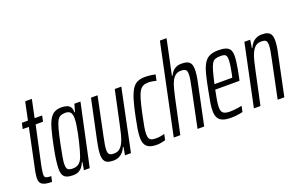

<svg xmlns="http://www.w3.org/2000/svg" viewBox="-90 -1111 2316 1488"><g transform="rotate(-20 1068.5 -367.5)"><path d="M131 0Q101 0 81.5 -4Q62 -8 50.5 -16Q39 -24 34.5 -36Q30 -48 30 -65Q30 -73 31.5 -86Q33 -99 36 -118Q39 -137 45 -161L108 -462H57L68 -510H118L149 -658H204L173 -510H235L225 -462H164L97 -152Q94 -136 91.5 -121.5Q89 -107 87.5 -94.5Q86 -82 86 -74Q86 -65 89.5 -58Q93 -51 105 -47.5Q117 -44 141 -44Z M306 8Q274 8 253 0.5Q232 -7 222.5 -25.5Q213 -44 213 -77Q213 -107 219 -151Q225 -195 237 -254Q253 -333 267 -384.5Q281 -436 298.5 -465Q316 -494 339.5 -506Q363 -518 396 -518Q420 -518 439 -512Q458 -506 468.5 -491Q479 -476 478 -447H483L501 -510H551L442 0H394L405 -63H400Q387 -32 371 -17Q355 -2 338 3Q321 8 306 8ZM321 -42Q341 -42 356.5 -49.5Q372 -57 383.5 -72Q395 -87 403 -111Q409 -128 417 -156Q425 -184 433 -217Q441 -250 448 -284.5Q455 -319 459.5 -349.5Q464 -380 464 -402Q464 -438 451 -453Q438 -468 409 -468Q386 -468 370.5 -461Q355 -454 343 -433Q331 -412 319.5 -369.5Q308 -327 293 -255Q281 -194 274 -155.5Q267 -117 267 -95Q267 -72 272.5 -61Q278 -50 290 -46Q302 -42 321 -42Z M635 8Q606 8 588 0.5Q570 -7 561.5 -24.5Q553 -42 553 -70Q553 -91 557 -118.5Q561 -146 568 -180L638 -510H692L628 -202Q619 -160 614.5 -132.5Q610 -105 610 -88Q610 -70 615 -59.5Q620 -49 631 -45.5Q642 -42 659 -42Q687 -42 705.5 -57Q724 -72 737 -99.5Q750 -127 759 -163.5Q768 -200 777 -243L834 -510H888L782 0H733L744 -66H739Q731 -45 717 -28.5Q703 -12 683 -2Q663 8 635 8Z M994 8Q955 8 932 -2.5Q909 -13 898.5 -34.5Q888 -56 888 -88Q888 -120 894.5 -160Q901 -200 912 -252Q928 -332 943.5 -383Q959 -434 977.5 -464Q996 -494 1022 -506Q1048 -518 1083 -518Q1106 -518 1130.5 -515Q1155 -512 1170 -508L1160 -459Q1146 -463 1128 -466Q1110 -469 1095 -469Q1070 -469 1052 -460.5Q1034 -452 1020.5 -429.5Q1007 -407 995 -365Q983 -323 969 -257Q957 -200 950 -162.5Q943 -125 943 -99Q943 -75 949.5 -62.5Q956 -50 970 -45.5Q984 -41 1005 -41Q1022 -41 1041.5 -44Q1061 -47 1075 -52L1065 -4Q1050 1 1030.5 4.5Q1011 8 994 8Z M1135 0 1291 -743H1346L1285 -454H1290Q1298 -471 1310 -485.5Q1322 -500 1341 -509Q1360 -518 1387 -518Q1417 -518 1435.5 -510Q1454 -502 1462 -485Q1470 -468 1470 -439Q1470 -419 1466 -390Q1462 -361 1455 -330L1386 0H1331L1395 -308Q1404 -350 1408.5 -377.5Q1413 -405 1413 -422Q1413 -450 1401.5 -459Q1390 -468 1363 -468Q1337 -468 1319 -454.5Q1301 -441 1289 -417.5Q1277 -394 1268.5 -362.5Q1260 -331 1252 -295L1189 0Z M1605 8Q1564 8 1538 -2Q1512 -12 1500 -34Q1488 -56 1488 -91Q1488 -120 1494.5 -160Q1501 -200 1512 -254Q1526 -328 1539 -378.5Q1552 -429 1570 -459.5Q1588 -490 1616.5 -504Q1645 -518 1689 -518Q1727 -518 1750.5 -510Q1774 -502 1784.5 -484Q1795 -466 1795 -434Q1795 -415 1791.5 -387Q1788 -359 1782 -325.5Q1776 -292 1768 -255L1764 -239H1564Q1554 -191 1548.5 -157.5Q1543 -124 1543 -100Q1543 -77 1550.5 -64Q1558 -51 1573.5 -45.5Q1589 -40 1613 -40Q1627 -40 1646 -41.5Q1665 -43 1683.5 -46Q1702 -49 1713 -52L1703 -4Q1692 -1 1675.5 2Q1659 5 1641 6.5Q1623 8 1605 8ZM1573 -281H1720L1726 -307Q1732 -335 1737 -368Q1742 -401 1742 -423Q1742 -444 1736.5 -454Q1731 -464 1719.5 -467Q1708 -470 1691 -470Q1665 -470 1648 -464Q1631 -458 1619.5 -438.5Q1608 -419 1597.5 -381.5Q1587 -344 1573 -281Z M1796 0 1903 -510H1951L1941 -444H1945Q1954 -465 1967.5 -481.5Q1981 -498 2001.5 -508Q2022 -518 2049 -518Q2078 -518 2096 -510.5Q2114 -503 2122.5 -486Q2131 -469 2131 -440Q2131 -419 2127.5 -391.5Q2124 -364 2116 -330L2047 0H1992L2056 -308Q2065 -350 2069.5 -377.5Q2074 -405 2074 -422Q2074 -441 2069 -451Q2064 -461 2053.5 -464.5Q2043 -468 2025 -468Q1997 -468 1978.5 -453Q1960 -438 1947 -410.5Q1934 -383 1925 -346.5Q1916 -310 1907 -267L1850 0Z"/></g></svg>

Font: Saira UltraCondensed
Style: Italic
Weight: 400
Width: 1
Italic angle: -12°
Designer: Hector Gatti with collaboration of the Omnibus-Type team
Foundry: Omnibus-Type
Version: Version 1.101